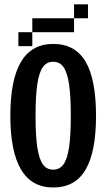

<svg xmlns="http://www.w3.org/2000/svg" viewBox="-20 -832 478 862"><path d="M218.8 9.8Q122.1 9.8 74.2 -71.3Q26.4 -152.3 26.4 -311.5Q26.4 -473.6 74.2 -554.2Q122.1 -634.8 218.8 -634.8Q317.4 -634.8 364.3 -555.2Q411.1 -475.6 411.1 -311.5Q411.1 -150.4 364.3 -70.3Q317.4 9.8 218.8 9.8ZM218.8 -70.3Q248 -70.3 265.1 -94.2Q282.2 -118.2 290 -170.4Q297.9 -222.7 297.9 -311.5Q297.9 -401.4 290 -454.1Q282.2 -506.8 265.1 -530.8Q248 -554.7 218.8 -554.7Q189.5 -554.7 172.4 -530.8Q155.3 -506.8 147.5 -454.1Q139.6 -401.4 139.6 -311.5Q139.6 -222.7 147.5 -170.4Q155.3 -118.2 172.4 -94.2Q189.5 -70.3 218.8 -70.3ZM250 -750V-687.5H187.5V-750ZM375 -812.5V-750H312.5V-812.5ZM312.5 -750V-687.5H250V-750ZM187.5 -750V-687.5H125V-750ZM125 -687.5V-625H62.5V-687.5Z"/></svg>

Font: Sudo Variable
Style: Regular
Weight: 400
Monospace: yes
Designer: Jens Kutilek
Foundry: Jens Kutilek
Version: Version 0.040